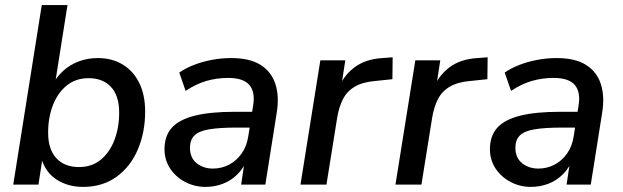

<svg xmlns="http://www.w3.org/2000/svg" viewBox="-20 -725 2446 754"><path d="M306 9Q248 9 203.5 -19Q159 -47 142 -104H147L131 0H32L144 -705H245L195 -389H184Q202 -423 228.5 -447Q255 -471 289.5 -484Q324 -497 364 -497Q420 -497 462 -471.5Q504 -446 527 -399Q550 -352 550 -287Q550 -206 521.5 -138.5Q493 -71 438 -31Q383 9 306 9ZM290 -69Q341 -69 376 -98Q411 -127 429.5 -175.5Q448 -224 448 -283Q448 -349 416 -383.5Q384 -418 328 -418Q278 -418 242.5 -389.5Q207 -361 188 -312.5Q169 -264 169 -204Q169 -139 201 -104Q233 -69 290 -69Z M787 9Q744 9 707 -10.5Q670 -30 648 -63.5Q626 -97 626 -139Q626 -191 654.5 -223Q683 -255 744 -270.5Q805 -286 901 -286H981L972 -224H910Q841 -224 800.5 -217Q760 -210 743 -192.5Q726 -175 726 -145Q726 -105 752.5 -84Q779 -63 816 -63Q850 -63 879 -78Q908 -93 928.5 -121.5Q949 -150 955 -190L974 -310Q983 -363 959.5 -391Q936 -419 876 -419Q831 -419 790 -407Q749 -395 709 -368L684 -440Q708 -457 741.5 -470Q775 -483 812.5 -490Q850 -497 888 -497Q961 -497 1003.5 -470Q1046 -443 1061.5 -395Q1077 -347 1067 -284L1022 0H927L943 -107H953Q940 -68 913.5 -41.5Q887 -15 854.5 -3Q822 9 787 9Z M1160 0 1238 -488H1336L1318 -371H1307Q1326 -425 1370 -459Q1414 -493 1482 -497L1522 -500L1521 -414L1454 -407Q1405 -403 1374 -385Q1343 -367 1327 -336Q1311 -305 1304 -262L1262 0Z M1533 0 1611 -488H1709L1691 -371H1680Q1699 -425 1743 -459Q1787 -493 1855 -497L1895 -500L1894 -414L1827 -407Q1778 -403 1747 -385Q1716 -367 1700 -336Q1684 -305 1677 -262L1635 0Z M2065 9Q2022 9 1985 -10.5Q1948 -30 1926 -63.5Q1904 -97 1904 -139Q1904 -191 1932.5 -223Q1961 -255 2022 -270.5Q2083 -286 2179 -286H2259L2250 -224H2188Q2119 -224 2078.5 -217Q2038 -210 2021 -192.5Q2004 -175 2004 -145Q2004 -105 2030.5 -84Q2057 -63 2094 -63Q2128 -63 2157 -78Q2186 -93 2206.5 -121.5Q2227 -150 2233 -190L2252 -310Q2261 -363 2237.5 -391Q2214 -419 2154 -419Q2109 -419 2068 -407Q2027 -395 1987 -368L1962 -440Q1986 -457 2019.5 -470Q2053 -483 2090.5 -490Q2128 -497 2166 -497Q2239 -497 2281.5 -470Q2324 -443 2339.5 -395Q2355 -347 2345 -284L2300 0H2205L2221 -107H2231Q2218 -68 2191.5 -41.5Q2165 -15 2132.5 -3Q2100 9 2065 9Z"/></svg>

Font: Nunito Sans 12pt SemiBold
Style: Italic
Weight: 600
Italic angle: -9°
Designer: Vernon Adams
Foundry: Vernon Adams
Version: Version 3.101;gftools[0.9.27]